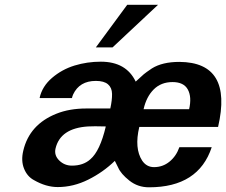

<svg xmlns="http://www.w3.org/2000/svg" viewBox="-20 -775 953 809"><path d="M646 -754.9 454.1 -575.2H383.8L516.1 -754.9ZM148.9 -361.8 147 -362.8Q157.7 -411.1 199.2 -446.8Q240.7 -482.4 293.9 -498.8Q347.2 -515.1 404.8 -515.1Q511.7 -515.1 551.8 -431.2Q559.6 -438 570.8 -448.5Q582 -459 585.9 -462.2Q589.8 -465.3 598.6 -471.9Q607.4 -478.5 620.1 -486.8Q664.1 -514.2 735.8 -514.2Q961.9 -512.7 898.9 -240.2H566.9Q545.4 -149.9 579.1 -98.1Q597.7 -70.8 628.9 -70.8Q666 -70.8 694.3 -94Q722.7 -117.2 735.8 -154.8H872.1Q816.4 14.2 607.9 14.2Q560.5 14.2 524.9 -14.2Q489.3 -42.5 478 -68.8L463.9 -97.2Q414.6 -49.3 351.8 -18.1Q289.1 13.2 223.1 13.2Q173.8 13.2 123 -16.1Q94.7 -31.2 81.3 -64.5Q67.9 -97.7 78.1 -140.1Q104 -250.5 217.8 -295.9Q272.5 -317.9 344.2 -317.9H444.8Q452.6 -353.5 452.1 -379.4Q451.7 -405.3 435.1 -419.7Q418.5 -434.1 383.8 -434.1Q314.9 -434.1 288.1 -377Q284.2 -367.7 283.2 -361.8ZM776.9 -314.9Q788.6 -366.2 771.5 -397.7Q754.4 -429.2 707 -429.2Q658.7 -429.2 627.7 -398.2Q596.7 -367.2 585 -314.9ZM213.9 -148.9Q207.5 -120.6 229.5 -98.9Q251.5 -77.1 283.2 -77.1Q331.1 -77.1 360.8 -104Q401.4 -138.7 425.8 -242.2Q373.5 -243.7 351.1 -242.2Q233.9 -234.9 213.9 -148.9Z"/></svg>

Font: Perun
Style: Bold Italic
Weight: 700
Italic angle: -12°
Foundry: Copyright (c) Stefan Peev, Context Ltd, 2016
Version: Version 001.000